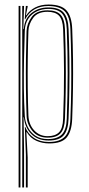

<svg xmlns="http://www.w3.org/2000/svg" viewBox="-20 -626 392 846"><path d="M94 200V54.5L89.5 -66H91.5Q103.2 -35.8 130 -18.1Q156.8 -0.5 195.2 -0.5Q243.8 -0.5 266 -24.1Q288.2 -47.8 290.2 -102.2Q293 -173.5 293.8 -238.8Q294.5 -304 293.6 -367.6Q292.8 -431.2 290.2 -497.2Q288.2 -552.5 265.6 -576Q243 -599.5 192.2 -599.5Q157.5 -599.5 131.4 -584.4Q105.2 -569.2 91 -541.2H89L94 -600H102L101.8 -595.8L94 -558.8H96Q109.5 -579.8 134.6 -592.9Q159.8 -606 193.8 -606Q250.2 -606 273.2 -579.8Q296.2 -553.5 298.2 -497.5Q301 -426 301.8 -363.1Q302.5 -300.2 301.6 -237.2Q300.8 -174.2 298 -101.8Q296 -47.5 274.2 -20.8Q252.5 6 197.2 6Q166.2 6 140.2 -5.6Q114.2 -17.2 98 -43.5H96.2L102 68V200ZM62 200V-600H70V200ZM78 200V-600H86L82.8 -498H84.8Q88.2 -544 118.8 -568.6Q149.2 -593.2 193 -593.2Q240.8 -593.2 260.6 -570.1Q280.5 -547 282.2 -497.2Q285 -425.8 285.8 -363Q286.5 -300.2 285.6 -237.4Q284.8 -174.5 282 -102Q280.2 -53.5 260.9 -30.1Q241.5 -6.8 194.2 -6.8Q145.8 -6.8 117.4 -36Q89 -65.2 85.5 -109H83.8L86 39.5V200ZM190.8 -13.2Q232.5 -13.2 252.5 -33.5Q272.5 -53.8 274.2 -103Q278 -206.5 278.1 -301.6Q278.2 -396.8 274.2 -497.5Q272.5 -543.5 254.4 -565.1Q236.2 -586.8 192 -586.8Q165.5 -586.8 142.5 -576Q119.5 -565.2 105 -543.9Q90.5 -522.5 89.2 -490.2Q87 -430.5 85.8 -365.6Q84.5 -300.8 85.1 -236.8Q85.8 -172.8 89.2 -115Q90.8 -90.8 102.1 -67.2Q113.5 -43.8 135.5 -28.5Q157.5 -13.2 190.8 -13.2ZM190.5 -19.5Q146.8 -19.5 122.8 -48.9Q98.8 -78.2 97.2 -115Q95 -173.8 94.2 -240.1Q93.5 -306.5 94.4 -371Q95.2 -435.5 97 -488.8Q98.2 -521.8 119.5 -551.1Q140.8 -580.5 189.8 -580.5Q229 -580.5 246.8 -561.2Q264.5 -542 266.2 -497.8Q268.8 -434.2 269.6 -371.1Q270.5 -308 269.8 -242Q269 -176 266.2 -103.2Q264.5 -58.5 246.9 -39Q229.2 -19.5 190.5 -19.5ZM190.2 -26Q222.8 -26 239.8 -42.8Q256.8 -59.5 258.2 -103.5Q262.5 -215.2 262.1 -311.2Q261.8 -407.2 258.2 -497.5Q256.5 -539.8 240 -556.9Q223.5 -574 189.2 -574Q145.5 -574 125.9 -546.8Q106.2 -519.5 105.2 -490Q103.2 -432.5 102.4 -367.9Q101.5 -303.2 102.2 -238.6Q103 -174 105.2 -116.5Q107 -77.2 130.6 -51.6Q154.2 -26 190.2 -26Z"/></svg>

Font: Big Shoulders Inline Text Thin
Style: Regular
Weight: 100
Designer: Patric King
Foundry: XO Type Co
Version: Version 2.002